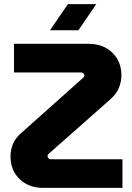

<svg xmlns="http://www.w3.org/2000/svg" viewBox="-20 -913 640 933"><path d="M190 0Q119 0 75 -43Q31 -86 31 -153Q31 -185 43.5 -214.5Q56 -244 87 -270L385 -536Q390 -540 390 -546Q390 -552 385 -556.5Q380 -561 374 -561H48V-700H411Q482 -700 526 -657Q570 -614 570 -547Q570 -515 557.5 -485.5Q545 -456 518 -432L216 -165Q211 -160 211 -154Q211 -148 216 -143.5Q221 -139 228 -139H575V0ZM223 -766 310 -893H448L361 -766Z"/></svg>

Font: MuseoModerno
Style: Bold
Weight: 700
Designer: Pablo Cosgaya, Héctor Gatti, Marcela Romero, and the Authors of The MuseoModerno Project.
Foundry: Omnibus-Type Team
Version: Version 1.001